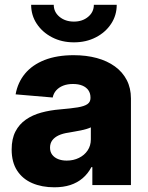

<svg xmlns="http://www.w3.org/2000/svg" viewBox="-20 -775 621 804"><path d="M207.5 9.3Q155.3 9.3 115 -8.1Q74.7 -25.4 51.8 -60.5Q28.8 -95.7 28.8 -148.9Q28.8 -193.8 44.7 -224.4Q60.5 -254.9 88.4 -274.2Q116.2 -293.5 152.8 -303.5Q189.5 -313.5 231 -316.9Q277.3 -320.8 305.4 -325.4Q333.5 -330.1 346.2 -339.1Q358.9 -348.1 358.9 -364.3V-366.7Q358.9 -384.3 350.1 -397Q341.3 -409.7 325 -416.5Q308.6 -423.3 285.6 -423.3Q262.2 -423.3 244.4 -416.3Q226.6 -409.2 215.3 -396.5Q204.1 -383.8 200.7 -366.7L45.4 -379.9Q54.2 -429.7 84.7 -466.6Q115.2 -503.4 166.7 -523.7Q218.3 -543.9 288.6 -543.9Q341.3 -543.9 385.3 -532Q429.2 -520 461.2 -496.8Q493.2 -473.6 510.7 -439.9Q528.3 -406.2 528.3 -362.8V0H366.7V-75.2H362.8Q348.1 -47.4 325.9 -28.6Q303.7 -9.8 274.4 -0.2Q245.1 9.3 207.5 9.3ZM259.3 -102.5Q287.6 -102.5 310.5 -113.8Q333.5 -125 346.9 -145Q360.4 -165 360.4 -191.4V-241.7Q353.5 -238.3 343 -235.1Q332.5 -231.9 319.8 -229.2Q307.1 -226.6 293.9 -224.4Q280.8 -222.2 267.6 -219.7Q243.2 -216.3 225.8 -208.3Q208.5 -200.2 199 -187.5Q189.5 -174.8 189.5 -156.7Q189.5 -139.2 198.5 -127.2Q207.5 -115.2 223.1 -108.9Q238.8 -102.5 259.3 -102.5ZM289.6 -597.7Q238.8 -597.7 198.2 -618.7Q157.7 -639.6 134 -675.3Q110.4 -710.9 110.4 -754.9H205.1Q205.1 -724.6 229.2 -704.6Q253.4 -684.6 289.6 -684.6Q325.2 -684.6 349.1 -704.6Q373 -724.6 373 -754.9H468.8Q468.8 -710.9 445.3 -675.3Q421.9 -639.6 381.3 -618.7Q340.8 -597.7 289.6 -597.7Z"/></svg>

Font: Inter 20pt ExtraBold
Style: Regular
Weight: 800
Version: Version 4.001;git-66647c0bb